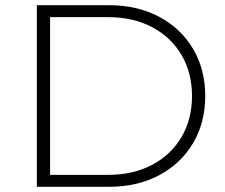

<svg xmlns="http://www.w3.org/2000/svg" viewBox="-20 -720 866 740"><path d="M122 0V-700H399Q510 -700 594 -655Q678 -610 724.5 -531Q771 -452 771 -350Q771 -248 724.5 -169Q678 -90 594 -45Q510 0 399 0ZM173 -46H395Q494 -46 567 -85Q640 -124 680 -192.5Q720 -261 720 -350Q720 -439 680 -507.5Q640 -576 567 -615Q494 -654 395 -654H173Z"/></svg>

Font: Montserrat Light
Style: Regular
Weight: 300
Designer: Julieta Ulanovsky
Foundry: Julieta Ulanovsky
Version: Version 9.000; ttfautohint (v1.8.4.7-5d5b)